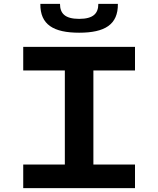

<svg xmlns="http://www.w3.org/2000/svg" viewBox="-20 -972 818 992"><path d="M100 0H677.5V-122H462.5V-608H677.5V-730H100V-608H315V-122H100ZM188.5 -952C187 -844.5 257 -803 389 -803C521 -803 590.5 -844.5 589 -952H488C488 -903 462.5 -874.5 389 -874.5C315.5 -874.5 290 -903 290 -952Z"/></svg>

Font: Monaspace Neon Wide
Style: Bold
Weight: 700
Width: 7
Designer: Riley Cran & the Lettermatic Team
Foundry: Lettermatic
Version: Version 1.000 (Monaspace Neon)